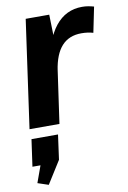

<svg xmlns="http://www.w3.org/2000/svg" viewBox="-92 -606 632 948"><g transform="rotate(-10 223.5 -131.5)"><path d="M104 -540H222L227 -344L178 0H28ZM184 -294Q202 -420 254 -485Q306 -550 388 -550Q404 -550 418.5 -547.5Q433 -545 447 -541L421 -414Q394 -422 362 -422Q300 -422 263.5 -382Q227 -342 215 -261ZM162 50 145 174 74 287 20 269 80 103 130 185H10L29 50Z"/></g></svg>

Font: Pathway Extreme SemiCondensed
Style: Bold Italic
Weight: 700
Width: 4
Italic angle: -8°
Version: Version 1.001;gftools[0.9.26]